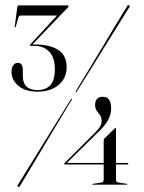

<svg xmlns="http://www.w3.org/2000/svg" viewBox="-20 -721 562 749"><path d="M384.5 -172Q384.5 -178.5 387 -180.5L427 -219.5Q429.5 -222 430.5 -222Q432.5 -222 432.5 -219V-85.5H478Q480.5 -85.5 480.5 -82.5Q480.5 -79.5 477.5 -79.5H432.5V-20Q432.5 -11 441.5 -9L474 -4Q476.5 -4 476.5 -2.5Q476.5 -0.5 474 -0.5H343Q340 -0.5 340 -2Q340 -4 343.5 -4L375.5 -9Q384.5 -10.5 384.5 -20V-79.5H232.5Q230.5 -79.5 230.5 -81.5Q230.5 -83 231.5 -84.5L353 -206Q364.5 -217.5 370.5 -227.5Q376.5 -237.5 376.5 -251.5Q376.5 -266.5 363.8 -280Q351 -293.5 351 -311Q351 -343.5 381.5 -343.5Q413.5 -343.5 413.5 -297.5Q413.5 -274.5 401.8 -253Q390 -231.5 366.5 -209L241 -85.5H384.5ZM279 -363Q278 -360 276 -362Q274 -363 276 -365.5Q278.5 -370 294 -395.5Q309.5 -421 332 -458.2Q354.5 -495.5 379 -536.2Q403.5 -577 425.2 -613.2Q447 -649.5 461.2 -672.8Q475.5 -696 476.5 -697.5Q479 -703 484 -700Q488 -697.5 484 -692Q483 -691 468.8 -668Q454.5 -645 432 -609Q409.5 -573 384.5 -532.5Q359.5 -492 336.5 -455Q313.5 -418 297.8 -392.8Q282 -367.5 279 -363ZM256 -333Q257.5 -336.5 260 -335Q262 -333.5 259 -330.5Q256.5 -326.5 241 -300.8Q225.5 -275 203 -237.5Q180.5 -200 155.8 -158.8Q131 -117.5 109 -80.8Q87 -44 72.8 -20.2Q58.5 3.5 57.5 5Q54.5 10 50.5 7.5Q46 5 50 -0.5Q51 -2 65.5 -25.5Q80 -49 102.5 -85.2Q125 -121.5 150.2 -162.5Q175.5 -203.5 198.8 -240.8Q222 -278 237.8 -303.5Q253.5 -329 256 -333ZM240 -459.5Q240 -415.5 208.5 -389.5Q177 -363.5 126.5 -363.5Q78.5 -363.5 51.8 -386.2Q25 -409 25 -439.5Q25 -457 32 -466.5Q39 -476 49 -476Q69 -476 69 -448.5V-424.5Q69 -369.5 127.5 -369.5Q157.5 -369.5 175.8 -388.2Q194 -407 194 -450.5Q194 -496.5 172.2 -519.2Q150.5 -542 116 -542H100.5Q97 -542 97 -544.5Q97 -546.5 99.5 -549L202.5 -660.5H61Q54 -660.5 51.5 -652L41.5 -616.5Q40.5 -614.5 39 -614.5Q37.5 -614.5 37.5 -617.5L47.5 -693Q48.5 -700 53.5 -700H244.5Q247.5 -700 247.5 -697Q247.5 -694.5 245 -692L106.5 -547.5H117Q173.5 -547.5 206.8 -526.5Q240 -505.5 240 -459.5Z"/></svg>

Font: Fraunces 144pt S000 Light
Style: Regular
Weight: 300
Version: Version 1.000; ttfautohint (v1.8.3)